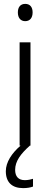

<svg xmlns="http://www.w3.org/2000/svg" viewBox="-20 -750 258 989"><path d="M110 -730C85 -730 72 -713 72 -686C72 -658 86 -641 110 -641C134 -641 148 -658 148 -686C148 -713 135 -730 110 -730ZM58 125C58 80 87 42 134 0H137V-532H81V0H86C41 39 10 85 10 132C10 189 42 219 99 219C120 219 137 216 150 211V171C140 174 125 178 108 178C75 178 58 159 58 125Z"/></svg>

Font: Noto Sans Telugu SemiCondensed Light
Style: Regular
Weight: 300
Width: 4
Designer: Jelle Bosma - Monotype Design Team
Foundry: Monotype Imaging Inc.
Version: Version 2.005